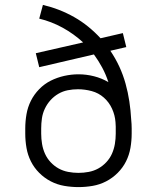

<svg xmlns="http://www.w3.org/2000/svg" viewBox="-20 -755 640 783"><path d="M300 8Q271 8 242 3Q213 -2 187 -15.5Q161 -29 140 -50Q119 -71 106 -97Q93 -123 88 -152Q83 -181 83 -210V-231Q83 -260 88 -289Q93 -318 106 -344Q119 -370 140 -391.5Q161 -413 187 -426Q213 -439 242 -445.5Q271 -452 300 -452Q332 -452 363.5 -444Q395 -436 422 -420Q412 -451 397 -479Q382 -507 363 -533L140 -481L126 -538L319 -582Q281 -617 235.5 -642Q190 -667 140 -679L155 -735Q189 -727 221 -714.5Q253 -702 283 -685Q313 -668 340 -646Q367 -624 390 -599L481 -620L495 -563L430 -548Q451 -517 466.5 -483.5Q482 -450 492 -414Q502 -378 507.5 -341.5Q513 -305 515 -268Q516 -258 516.5 -249Q517 -240 517 -231V-210Q517 -181 512 -152Q507 -123 494 -97Q481 -71 460 -50Q439 -29 413 -15.5Q387 -2 358 3Q329 8 300 8ZM300 -50Q321 -50 342 -54Q363 -58 381 -68Q399 -78 413.5 -93.5Q428 -109 436.5 -128Q445 -147 448.5 -168Q452 -189 452 -210V-221Q452 -230 452 -239Q452 -248 451 -257Q449 -285 437 -311.5Q425 -338 403.5 -357Q382 -376 354 -383.5Q326 -391 298 -391Q277 -391 256.5 -387Q236 -383 218 -372.5Q200 -362 186 -346.5Q172 -331 163 -312Q154 -293 151 -272.5Q148 -252 148 -231V-210Q148 -189 151.5 -168Q155 -147 163.5 -128Q172 -109 186.5 -93.5Q201 -78 219 -68Q237 -58 258 -54Q279 -50 300 -50Z"/></svg>

Font: Iosevka Curly Light Extended
Style: Regular
Weight: 300
Width: 7
Monospace: yes
Designer: Belleve Invis
Foundry: Belleve Invis
Version: Version 11.1.0; ttfautohint (v1.8.3)